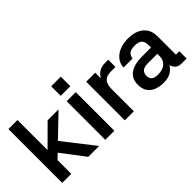

<svg xmlns="http://www.w3.org/2000/svg" viewBox="-29 -1260 1812 1812"><g transform="rotate(-45 877.5 -354.0)"><path d="M291 -350 564.7 0H419.7L206.7 -279.7ZM192.7 0H71.7V-718.3H192.7ZM175.3 -299 392 -515H537.7L177 -168Z M767.7 -515V0H646.7V-515ZM643 -718.3H771.3V-591H643Z M1027.7 0H906.7V-515H1027.7L1027 -438.7Q1048.7 -477.7 1080.8 -496.3Q1113 -515 1161 -515H1201V-418.3H1136.7Q1082 -418.3 1054.8 -389.2Q1027.7 -360 1027.7 -296.3Z M1732 0H1661Q1617 0 1593 -30Q1569 -60 1567.3 -109.7L1590.7 -108Q1572.7 -54.7 1531 -22.3Q1489.3 10 1419.3 10Q1363.3 10 1320.8 -7.2Q1278.3 -24.3 1254.7 -59.5Q1231 -94.7 1231 -149.3Q1231 -197.3 1249.5 -228.8Q1268 -260.3 1298.8 -278Q1329.7 -295.7 1366.7 -303.2Q1403.7 -310.7 1440.7 -310.7H1567.7V-345Q1567.7 -389.7 1545.2 -411.2Q1522.7 -432.7 1471.7 -432.7Q1421.3 -432.7 1399 -415.2Q1376.7 -397.7 1371.3 -360.7H1250.3Q1254 -413.7 1284.7 -450.5Q1315.3 -487.3 1364.8 -506.3Q1414.3 -525.3 1474.7 -525.3Q1508.7 -525.3 1545.5 -517.5Q1582.3 -509.7 1614.2 -489Q1646 -468.3 1666.2 -431.7Q1686.3 -395 1686.3 -337V-97H1732ZM1348.3 -153Q1348.3 -117 1369 -99.8Q1389.7 -82.7 1434.3 -82.7Q1497.3 -82.7 1532.5 -112.8Q1567.7 -143 1567.7 -193.3V-226.7H1441.7Q1393.7 -226.7 1371 -208Q1348.3 -189.3 1348.3 -153Z"/></g></svg>

Font: Asta Sans Light
Style: Regular
Weight: 300
Designer: 42dot
Version: Version 1.000